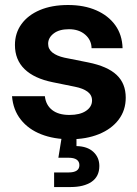

<svg xmlns="http://www.w3.org/2000/svg" viewBox="-20 -547 552 771"><path d="M261.2 12.2Q196.3 12.2 145.3 -7.8Q94.2 -27.8 63.5 -66.7Q32.7 -105.5 28.3 -160.6H160.2Q164.1 -125 189.5 -105.2Q214.8 -85.4 258.8 -85.4Q301.3 -85.4 325.4 -101.8Q349.6 -118.2 349.6 -143.6Q349.6 -165.5 331.3 -179Q313 -192.4 280.8 -198.7L191.9 -216.8Q117.2 -231.9 78.6 -269.5Q40 -307.1 40 -366.2Q40 -414.1 66.2 -450.2Q92.3 -486.3 140.1 -506.6Q188 -526.9 253.4 -526.9Q317.9 -526.9 366.5 -505.6Q415 -484.4 442.9 -445.8Q470.7 -407.2 472.2 -353.5H347.7Q347.2 -386.2 322 -408Q296.9 -429.7 256.8 -429.7Q217.8 -429.7 195.6 -412.6Q173.3 -395.5 173.3 -371.1Q173.3 -349.6 190.7 -335.9Q208 -322.3 238.8 -315.4L334 -296.4Q411.6 -280.8 448.2 -246.3Q484.9 -211.9 484.9 -154.8Q484.9 -104 456.3 -66.4Q427.7 -28.8 377.2 -8.3Q326.7 12.2 261.2 12.2ZM197.3 204.1V145.5H254.9Q276.9 145.5 287.8 138.2Q298.8 130.9 298.8 116.2Q298.8 101.6 287.8 94Q276.9 86.4 254.9 86.4H214.4L231.9 -21.5H287.1V0V39.6Q330.6 40.5 354.7 62.7Q378.9 85 378.9 119.6Q378.9 161.6 347.9 182.9Q316.9 204.1 263.2 204.1Z"/></svg>

Font: Inter Cardless Display
Style: Bold
Weight: 700
Designer: Rasmus Andersson
Foundry: rsms
Version: Version 4.001;git-9221beed3